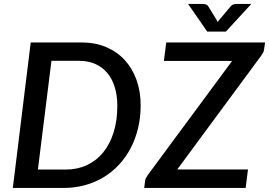

<svg xmlns="http://www.w3.org/2000/svg" viewBox="-20 -930 1332 950"><path d="M676 -409.5Q676 -349 663 -295.2Q650 -241.5 626 -196Q602 -150.5 567.8 -114Q533.5 -77.5 491.2 -52.2Q449 -27 399.2 -13.5Q349.5 0 294.5 0H43.5L132 -720H383.5Q451 -720 505.2 -697Q559.5 -674 597.2 -632.8Q635 -591.5 655.5 -534.5Q676 -477.5 676 -409.5ZM560.5 -406.5Q560.5 -457.5 547.8 -498.8Q535 -540 510.8 -569Q486.5 -598 451.5 -613.5Q416.5 -629 372.5 -629H234.5L167.5 -91H305.5Q362.5 -91 409.5 -112.8Q456.5 -134.5 490 -175.2Q523.5 -216 542 -274.5Q560.5 -333 560.5 -406.5ZM1286.5 -684.5Q1285.5 -676.5 1282 -669.8Q1278.5 -663 1273.5 -656L857 -91.5H1207L1195.5 0H693.5L698 -35Q699 -43 702.5 -49.5Q706 -56 710.5 -63L1128.5 -628.5H791L802.5 -720H1291.5ZM1223.5 -910.5 1097.5 -773.5H1005.5L910.5 -910.5H982.5Q988.5 -910.5 997.2 -908.5Q1006 -906.5 1011.5 -897L1052 -831Q1053.5 -828.5 1054.8 -826Q1056 -823.5 1057 -821Q1059 -823.5 1060.8 -826Q1062.5 -828.5 1064.5 -831L1119.5 -896.5Q1127.5 -906.5 1136.5 -908.5Q1145.5 -910.5 1152 -910.5Z"/></svg>

Font: Lato SemiBold
Style: Italic
Weight: 600
Italic angle: -7°
Designer: Lukasz Dziedzic with Adam Twardoch and Botio Nikoltchev
Foundry: tyPoland Lukasz Dziedzic
Version: Version 2.015; 2015-08-06; http://www.latofonts.com/